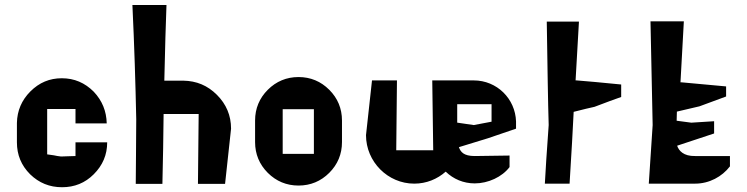

<svg xmlns="http://www.w3.org/2000/svg" viewBox="-20 -747 3038 781"><path d="M228.5 -110.4C217.8 -111.3 208 -113.3 199.2 -115.2C190.4 -116.2 180.7 -118.2 171.9 -119.1C171.9 -199.2 171.9 -260.7 171.9 -303.7C223.6 -303.7 262.7 -303.7 287.1 -303.7C287.1 -279.3 287.1 -259.8 287.1 -245.1C343.8 -245.1 385.7 -245.1 414.1 -245.1C413.1 -294.9 395.5 -337.9 361.3 -374C325.2 -410.2 282.2 -428.7 231.4 -428.7C181.6 -428.7 139.6 -411.1 103.5 -375C68.4 -339.8 49.8 -296.9 48.8 -247.1V-168C48.8 -117.2 66.4 -74.2 102.5 -38.1C138.7 -2.9 181.6 14.6 232.4 14.6C283.2 14.6 326.2 -2.9 361.3 -38.1C397.5 -74.2 416 -117.2 416 -168C358.4 -168 315.4 -168 287.1 -168C287.1 -143.6 287.1 -125 287.1 -112.3C262.7 -111.3 243.2 -111.3 228.5 -110.4Z M640.6 1C641.6 -46.9 642.6 -94.7 643.6 -142.6C644.5 -188.5 644.5 -235.4 645.5 -283.2C709 -283.2 756.8 -283.2 788.1 -283.2C787.1 -157.2 786.1 -62.5 785.2 1C834 1 871.1 1 895.5 1C906.2 -98.6 914.1 -173.8 919.9 -223.6C919.9 -277.3 900.4 -323.2 862.3 -361.3C824.2 -399.4 779.3 -418 725.6 -418.9C691.4 -418.9 665 -418.9 648.4 -418.9C651.4 -550.8 654.3 -653.3 657.2 -726.6C597.7 -726.6 550.8 -726.6 518.6 -726.6C526.4 -561.5 531.2 -407.2 534.2 -261.7C533.2 -153.3 533.2 -66.4 532.2 1C578.1 1 614.3 1 640.6 1Z M1194.3 -433.6C1145.5 -433.6 1103.5 -416 1069.3 -381.8C1035.2 -347.7 1017.6 -305.7 1017.6 -256.8C1017.6 -217.8 1017.6 -188.5 1017.6 -168.9C1017.6 -120.1 1035.2 -78.1 1069.3 -43.9C1103.5 -9.8 1145.5 7.8 1194.3 7.8C1243.2 7.8 1285.2 -9.8 1319.3 -43.9C1353.5 -78.1 1371.1 -120.1 1371.1 -168.9C1371.1 -208 1371.1 -237.3 1371.1 -256.8C1371.1 -305.7 1353.5 -347.7 1319.3 -381.8C1285.2 -416 1243.2 -433.6 1194.3 -433.6ZM1256.8 -121.1H1129.9V-302.7C1185.5 -302.7 1227.5 -302.7 1256.8 -302.7C1256.8 -223.6 1256.8 -163.1 1256.8 -121.1Z M1591.8 -135.7 1594.7 -419.9H1493.2L1468.8 -197.3C1468.8 -88.9 1557.6 0 1665 0C1714.8 0 1758.8 -18.6 1793 -48.8C1824.2 -18.6 1865.2 -1 1911.1 -1C1965.8 -1 2022.5 -27.3 2052.7 -67.4V-114.3L1911.1 -112.3C1866.2 -112.3 1853.5 -128.9 1846.7 -148.4L1964.8 -184.6L2079.1 -223.6V-252.9C2076.2 -345.7 2001 -419.9 1907.2 -419.9H1738.3L1742.2 -135.7ZM1840.8 -248H1839.8V-323.2H1979.5V-252L1907.2 -238.3Z M2321.3 -419.9C2327.1 -525.4 2332 -605.5 2335 -659.2C2271.5 -659.2 2227.5 -659.2 2204.1 -659.2C2207 -472.7 2209 -332 2211.9 -238.3C2204.1 -132.8 2199.2 -53.7 2196.3 0C2239.3 0 2272.5 0 2296.9 0C2304.7 -127.9 2310.5 -224.6 2313.5 -292C2351.6 -301.8 2379.9 -308.6 2398.4 -312.5C2446.3 -331.1 2482.4 -343.8 2506.8 -352.5C2506.8 -375 2506.8 -392.6 2506.8 -403.3C2425.8 -411.1 2366.2 -417 2326.2 -419.9C2324.2 -419.9 2322.3 -419.9 2321.3 -419.9Z M2949.2 -112.3H2807.6C2760.7 -111.3 2741.2 -133.8 2734.4 -154.3L2884.8 -204.1V-253.9L2792 -248L2732.4 -255.9L2733.4 -293L2825.2 -314.5L2933.6 -354.5V-395.5L2752.9 -412.1H2748L2761.7 -660.2H2626L2634.8 -238.3L2619.1 0H2807.6C2865.2 0 2917 -28.3 2949.2 -70.3Z"/></svg>

Font: DropForged
Style: Regular
Weight: 400
Designer: Antoine
Version: Version 1.0